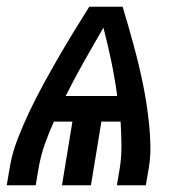

<svg xmlns="http://www.w3.org/2000/svg" viewBox="-33 -550 553 570"><path d="M-13 0 -4 -53Q3 -95 19 -136.5Q35 -178 54 -218Q73 -258 94.5 -297.5Q116 -337 138.5 -376Q161 -415 184.5 -453.5Q208 -492 232 -530H331Q340 -501 348 -472.5Q356 -444 364 -415Q372 -386 379 -356.5Q386 -327 392 -297.5Q398 -268 402.5 -238Q407 -208 410 -177.5Q413 -147 413.5 -115.5Q414 -84 409 -53L400 0H314L323 -53Q328 -87 327.5 -121.5Q327 -156 325 -189H268L237 0H151L182 -189H127Q112 -156 100 -122Q88 -88 82 -53L73 0ZM162 -265H315Q308 -317 297.5 -367.5Q287 -418 274 -468Q245 -418 216.5 -367.5Q188 -317 162 -265Z"/></svg>

Font: Iosevka Curly Medium Oblique
Style: Regular
Weight: 500
Italic angle: -9°
Monospace: yes
Designer: Belleve Invis
Foundry: Belleve Invis
Version: Version 11.1.0; ttfautohint (v1.8.3)